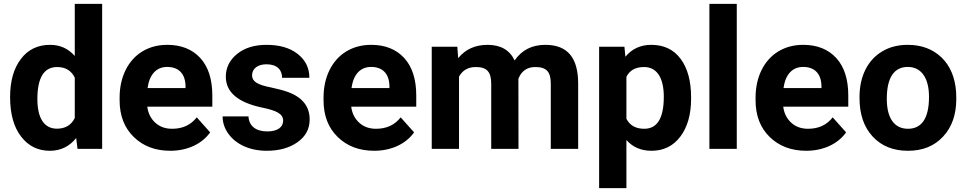

<svg xmlns="http://www.w3.org/2000/svg" viewBox="-20 -770 4998 993"><path d="M32.2 -268.1C32.2 -180.7 51.3 -112.8 88.9 -64C126.5 -14.6 176.3 9.8 238.3 9.8C293.5 9.8 338.9 -12.2 374 -56.2L380.9 0H508.3V-750H366.7V-480.5C333 -519 290.5 -538.1 239.3 -538.1C175.3 -538.1 124.5 -513.7 87.9 -464.8C50.8 -416 32.2 -350.6 32.2 -268.1ZM173.3 -257.8C173.3 -368.2 207.5 -423.3 275.4 -423.3C318.8 -423.3 349.1 -404.8 366.7 -368.2V-159.7C348.6 -123 317.9 -104.5 274.4 -104.5C208.5 -104.5 173.3 -158.7 173.3 -257.8Z M860.8 9.8C948.7 9.8 1024.4 -25.4 1066.9 -85.4L997.6 -163.1C966.8 -123.5 924.3 -104 870.1 -104C835 -104 806.2 -114.3 783.2 -135.3C760.3 -156.2 746.1 -183.6 741.7 -218.3H1078.1V-275.9C1078.1 -359.4 1057.6 -424.3 1016.1 -469.7C974.6 -515.1 917.5 -538.1 845.2 -538.1C796.9 -538.1 754.4 -526.9 716.8 -504.4C641.6 -459 598.6 -371.1 598.6 -265.1V-251.5C598.6 -172.4 623 -108.9 671.9 -61.5C720.2 -14.2 783.2 9.8 860.8 9.8ZM844.7 -423.8C904.8 -423.8 938 -388.2 939.5 -325.7V-314.5H743.2C752.9 -384.8 788.6 -423.8 844.7 -423.8Z M1444.3 -146C1444.3 -112.8 1416.5 -90.3 1362.3 -90.3C1304.2 -90.3 1267.6 -117.7 1265.1 -168H1131.3C1131.3 -136.2 1141.1 -106.4 1160.6 -79.1C1199.7 -23.9 1271 9.8 1359.4 9.8C1424.8 9.8 1478 -5.4 1519.5 -35.2C1561 -64.9 1581.5 -103.5 1581.5 -151.9C1581.5 -219.2 1544.4 -266.6 1469.7 -293.9C1445.8 -302.7 1416 -310.5 1380.9 -317.9C1310.5 -331.5 1283.7 -349.1 1283.7 -380.4C1283.7 -413.6 1311 -437.5 1358.4 -437.5C1413.6 -437.5 1439 -408.2 1439 -367.7H1580.1C1580.1 -418 1560.1 -459 1520 -490.7C1479.5 -522.5 1425.8 -538.1 1358.9 -538.1C1295.9 -538.1 1245.1 -522.5 1206.5 -491.2C1167.5 -459.5 1147.9 -420.4 1147.9 -373.5C1147.9 -293 1210.9 -239.7 1336.4 -213.4C1412.1 -197.8 1444.3 -180.7 1444.3 -146Z M1915.5 9.8C2003.4 9.8 2079.1 -25.4 2121.6 -85.4L2052.2 -163.1C2021.5 -123.5 1979 -104 1924.8 -104C1889.6 -104 1860.8 -114.3 1837.9 -135.3C1814.9 -156.2 1800.8 -183.6 1796.4 -218.3H2132.8V-275.9C2132.8 -359.4 2112.3 -424.3 2070.8 -469.7C2029.3 -515.1 1972.2 -538.1 1899.9 -538.1C1851.6 -538.1 1809.1 -526.9 1771.5 -504.4C1696.3 -459 1653.3 -371.1 1653.3 -265.1V-251.5C1653.3 -172.4 1677.7 -108.9 1726.6 -61.5C1774.9 -14.2 1837.9 9.8 1915.5 9.8ZM1899.4 -423.8C1959.5 -423.8 1992.7 -388.2 1994.1 -325.7V-314.5H1797.9C1807.6 -384.8 1843.3 -423.8 1899.4 -423.8Z M2212.9 -528.3V0H2354V-373.5C2372.1 -406.7 2400.9 -423.3 2440.9 -423.3C2499 -423.3 2520.5 -397.5 2520.5 -336.4V0H2661.6L2661.1 -362.8C2677.2 -403.3 2706.5 -423.3 2749 -423.3C2808.1 -423.3 2828.6 -397 2828.6 -336.9V0H2970.2V-337.4C2970.2 -471.7 2915 -538.1 2800.3 -538.1C2731.4 -538.1 2678.7 -511.2 2641.6 -457.5C2616.2 -511.2 2569.3 -538.1 2501.5 -538.1C2437.5 -538.1 2387.2 -515.1 2349.6 -469.2L2345.2 -528.3Z M3554.2 -266.6C3554.2 -351.1 3536.1 -417.5 3500 -465.8C3463.9 -514.2 3413.1 -538.1 3348.1 -538.1C3293 -538.1 3248.5 -517.6 3214.4 -476.6L3209.5 -528.3H3078.6V203.1H3219.7V-45.9C3252.4 -8.8 3295.9 9.8 3349.1 9.8C3412.1 9.8 3461.9 -14.6 3499 -64C3535.6 -112.8 3554.2 -177.7 3554.2 -259.3ZM3413.1 -269.5C3413.1 -159.2 3379.4 -104 3312 -104C3267.6 -104 3236.8 -121.6 3219.7 -156.2V-372.6C3236.3 -406.2 3266.6 -423.3 3311 -423.3C3377.4 -423.3 3413.1 -367.7 3413.1 -269.5Z M3790.5 -750H3648.9V0H3790.5Z M4149.9 9.8C4237.8 9.8 4313.5 -25.4 4356 -85.4L4286.6 -163.1C4255.9 -123.5 4213.4 -104 4159.2 -104C4124 -104 4095.2 -114.3 4072.3 -135.3C4049.3 -156.2 4035.2 -183.6 4030.8 -218.3H4367.2V-275.9C4367.2 -359.4 4346.7 -424.3 4305.2 -469.7C4263.7 -515.1 4206.5 -538.1 4134.3 -538.1C4085.9 -538.1 4043.5 -526.9 4005.9 -504.4C3930.7 -459 3887.7 -371.1 3887.7 -265.1V-251.5C3887.7 -172.4 3912.1 -108.9 3960.9 -61.5C4009.3 -14.2 4072.3 9.8 4149.9 9.8ZM4133.8 -423.8C4193.8 -423.8 4227.1 -388.2 4228.5 -325.7V-314.5H4032.2C4042 -384.8 4077.6 -423.8 4133.8 -423.8Z M4425.3 -262.7C4425.3 -178.7 4448.2 -112.3 4493.7 -63.5C4539.1 -14.6 4599.6 9.8 4675.8 9.8C4752 9.8 4812.5 -14.6 4857.9 -64C4903.3 -112.8 4925.8 -177.7 4925.8 -258.8L4924.8 -294.9C4919.4 -369.6 4894.5 -429.2 4849.6 -472.7C4804.2 -516.1 4746.1 -538.1 4674.8 -538.1C4624.5 -538.1 4580.6 -526.9 4543 -504.4C4466.8 -459.5 4425.3 -374 4425.3 -269ZM4566.4 -258.8C4566.4 -371.6 4606 -423.8 4674.8 -423.8C4744.6 -423.8 4784.7 -367.2 4784.7 -269C4784.7 -153.8 4744.1 -104 4675.8 -104C4605.5 -104 4566.4 -158.7 4566.4 -258.8Z"/></svg>

Font: Shabnam
Style: Bold
Weight: 700
Foundry: DejaVu fonts team - Redesigned by Saber Rastikerdar - Based on Vazir font
Version: Version 5.0.1